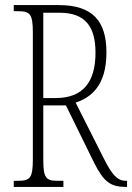

<svg xmlns="http://www.w3.org/2000/svg" viewBox="-20 -734 519 754"><path d="M34 0H229V-24H207C160 -24 150 -35 150 -108V-320H239L351 -92C388 -20 414 0 474 0H479V-24H474C439 -24 418 -52 389 -109L277 -331C337 -351 398 -397 398 -528C398 -651 344 -714 211 -714H34V-690H51C98 -690 109 -679 109 -606V-108C109 -35 98 -24 51 -24H34ZM199 -349H150V-684H214C317 -684 355 -627 355 -527C355 -412 306 -349 199 -349Z"/></svg>

Font: Noto Serif Lao ExtraCondensed ExtraLight
Style: Regular
Weight: 200
Width: 2
Designer: Monotype Design Team
Foundry: Monotype Imaging Inc.
Version: Version 2.003